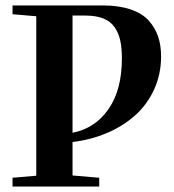

<svg xmlns="http://www.w3.org/2000/svg" viewBox="-20 -683 636 703"><path d="M25.9 0V-32.2L112.8 -39.6V-623.5L25.9 -630.9V-663.1H356Q415.5 -663.1 458.5 -648.4Q501.5 -633.8 525.1 -606.9Q548.8 -580.1 559.3 -548.1Q569.8 -516.1 569.8 -476.6Q569.8 -411.1 544.2 -355.2Q518.6 -299.3 474.1 -260Q429.7 -220.7 371.1 -195.8Q312.5 -170.9 245.6 -163.1V-40.5L343.3 -32.2V0ZM292.5 -626H245.6V-196.8Q328.1 -212.9 377.2 -283.4Q426.3 -354 426.3 -468.8Q426.3 -506.8 420.4 -534.2Q414.6 -561.5 399.9 -583Q385.3 -604.5 358.6 -615.2Q332 -626 292.5 -626Z"/></svg>

Font: Elstob 10pt SemiBold
Style: Regular
Weight: 600
Designer: Peter S. Baker
Version: Version 1.015